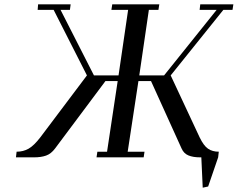

<svg xmlns="http://www.w3.org/2000/svg" viewBox="-20 -722 1091 881"><path d="M53.2 0 56.2 -25.9Q86.9 -25.9 111.3 -39.8Q135.7 -53.7 165 -91.8L378.9 -376L226.1 -676.8H152.8L154.8 -702.1H304.2L300.8 -676.8H257.8L411.1 -376H523.9L567.9 -676.8H491.2L495.1 -702.1H710.9L707 -676.8H663.1L619.1 -376H732.9L974.1 -676.8H896L898.9 -702.1H1050.8L1046.9 -676.8H1004.9L763.2 -376L896 -91.8Q914.6 -53.2 934.6 -39.6Q954.6 -25.9 983.9 -25.9L981 0L935.1 133.8L910.2 139.2L903.8 0H897.9Q866.2 0 844.7 -8.8Q823.2 -17.6 813 -41L672.9 -350.1H615.2L565.9 -25.9H643.1L639.2 0H422.9L426.8 -25.9H471.2L520 -350.1H463.9L232.9 -41Q214.4 -16.1 191.4 -8.1Q168.5 0 136.2 0Z"/></svg>

Font: Dehuti
Style: Bold-Italic
Weight: 700
Version: Version 1.2